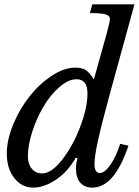

<svg xmlns="http://www.w3.org/2000/svg" viewBox="-20 -850 638 880"><path d="M410.2 -485.8 467.8 -691.9Q483.9 -751.5 483.9 -763.2Q483.9 -778.3 463.9 -784.2Q443.8 -790 392.1 -790L402.8 -830.1H596.2L484.9 -424.8Q443.8 -274.4 428.5 -203.1Q413.1 -131.8 413.1 -98.1Q413.1 -57.1 438 -57.1Q460 -57.1 485.8 -94.2Q511.7 -131.3 530.8 -190.9L568.8 -182.1Q535.2 -84 494.4 -37.1Q453.6 9.8 402.8 9.8Q366.7 9.8 347.4 -13.2Q328.1 -36.1 328.1 -79.1Q328.1 -98.6 335 -125L327.1 -127Q291 -63 236.8 -26.6Q182.6 9.8 131.8 9.8Q80.1 9.8 45.7 -33.7Q11.2 -77.1 11.2 -146Q11.2 -209.5 41 -280.8Q70.8 -352.1 115.7 -408.7Q160.6 -465.3 217.3 -502.7Q273.9 -540 324.2 -540Q356.9 -540 374.3 -528.1Q391.6 -516.1 410.2 -485.8ZM331.1 -486.8Q293.5 -486.8 252.4 -451.2Q211.4 -415.5 180.2 -363Q148.9 -310.5 128.4 -248Q107.9 -185.5 107.9 -133.8Q107.9 -98.1 125.7 -76.7Q143.6 -55.2 173.8 -55.2Q216.8 -55.2 266.6 -120.1Q316.4 -185.1 348.6 -271.5Q380.9 -357.9 380.9 -420.9Q380.9 -486.8 331.1 -486.8Z"/></svg>

Font: Libre Baskerville
Style: Italic
Weight: 400
Designer: Pablo Impallari, Rodrigo Fuenzalida
Foundry: Pablo Impallari, Rodrigo Fuenzalida
Version: Version 1.000